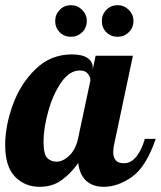

<svg xmlns="http://www.w3.org/2000/svg" viewBox="-33 -715 621 741"><path d="M197.5 -590.5C209.2 -578.8 223.7 -573 241 -573C257.7 -573 272 -578.8 284 -590.5C296 -602.2 302 -616.7 302 -634C302 -650.7 296 -665 284 -677C272 -689 257.7 -695 241 -695C223.7 -695 209.2 -689 197.5 -677C185.8 -665 180 -650.7 180 -634C180 -616.7 185.8 -602.2 197.5 -590.5ZM377.5 -590.5C389.2 -578.8 403.7 -573 421 -573C437.7 -573 452 -578.8 464 -590.5C476 -602.2 482 -616.7 482 -634C482 -650.7 476 -665 464 -677C452 -689 437.7 -695 421 -695C403.7 -695 389.2 -689 377.5 -677C365.8 -665 360 -650.7 360 -634C360 -616.7 365.8 -602.2 377.5 -590.5ZM25 -33C50.3 -7 82 6 120 6C152.7 6 180.8 -2.5 204.5 -19.5C228.2 -36.5 249.7 -58.7 269 -86C272.3 -56 282.5 -33.2 299.5 -17.5C316.5 -1.8 339 6 367 6C403.7 6 440.2 -6.8 476.5 -32.5C512.8 -58.2 543.3 -107 568 -179H526C518 -151 507.2 -128.3 493.5 -111C479.8 -93.7 463.7 -85 445 -85C417.7 -85 404 -99.3 404 -128C404 -139.3 405.3 -150 408 -160L480 -500H336L325 -447V-454C325 -469.3 318.3 -481.7 305 -491C291.7 -500.3 271.3 -505 244 -505C190 -505 143.5 -486.2 104.5 -448.5C65.5 -410.8 36.2 -364.8 16.5 -310.5C-3.2 -256.2 -13 -204.3 -13 -155C-13 -99.7 -0.3 -59 25 -33ZM234.5 -114.5C218.2 -98.8 201.7 -91 185 -91C171 -91 159.2 -95.7 149.5 -105C139.8 -114.3 135 -135.7 135 -169C135 -202.3 141 -240.8 153 -284.5C165 -328.2 181.7 -365.5 203 -396.5C224.3 -427.5 248.3 -443 275 -443C289 -443 299.3 -438.8 306 -430.5C312.7 -422.2 316 -413.7 316 -405L268 -179C262 -151.7 250.8 -130.2 234.5 -114.5Z"/></svg>

Font: DonutKreme
Style: Regular
Weight: 400
Designer: Impallari Type
Foundry: Impallari Type
Version: Version 2.100